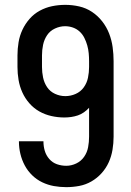

<svg xmlns="http://www.w3.org/2000/svg" viewBox="-20 -763 540 791"><path d="M253 8Q227 8 202 3.5Q177 -1 154 -12Q131 -23 112.5 -41Q94 -59 82 -81.5Q70 -104 64 -129Q58 -154 58 -179Q58 -179 58 -179.5Q58 -180 58 -181H159Q159 -181 159 -180.5Q159 -180 159 -180Q159 -160 164.5 -141.5Q170 -123 183 -108Q196 -93 214.5 -86.5Q233 -80 253 -80Q274 -80 294 -89.5Q314 -99 326.5 -117Q339 -135 343 -156.5Q347 -178 347 -200V-319Q338 -309 326 -300.5Q314 -292 300.5 -287.5Q287 -283 273 -281Q259 -279 245 -279Q218 -279 191.5 -285Q165 -291 142 -304Q119 -317 101 -337.5Q83 -358 72 -382.5Q61 -407 56.5 -433.5Q52 -460 52 -487V-535Q52 -562 56.5 -589Q61 -616 72.5 -640.5Q84 -665 102 -685.5Q120 -706 144 -719Q168 -732 194.5 -737.5Q221 -743 249 -743Q278 -743 306.5 -736.5Q335 -730 359 -714Q383 -698 401 -675Q419 -652 429.5 -625Q440 -598 444 -569Q448 -540 448 -511V-200Q448 -173 443.5 -146Q439 -119 428 -94.5Q417 -70 398.5 -49.5Q380 -29 356.5 -15.5Q333 -2 306.5 3Q280 8 253 8ZM249 -367Q271 -367 291.5 -376Q312 -385 325 -403Q338 -421 342.5 -443Q347 -465 347 -487V-511Q347 -527 345.5 -543.5Q344 -560 339.5 -576Q335 -592 327.5 -607Q320 -622 308 -633Q296 -644 280.5 -649.5Q265 -655 248 -655Q227 -655 206.5 -645.5Q186 -636 174 -618Q162 -600 157.5 -578.5Q153 -557 153 -535V-487Q153 -465 157.5 -443.5Q162 -422 174 -404Q186 -386 206.5 -376.5Q227 -367 249 -367Z"/></svg>

Font: iosevka_custom_sans_ss08 SmBd
Style: Regular
Weight: 600
Designer: Belleve Invis
Foundry: Belleve Invis
Version: Version 10.3.0; ttfautohint (v1.8.3)